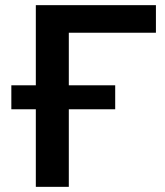

<svg xmlns="http://www.w3.org/2000/svg" viewBox="-20 -725 641 745"><path d="M119 0V-301H24V-394H119V-705H585V-598H247V-394H427V-301H247V0Z"/></svg>

Font: NunitoSans3
Style: Bold
Weight: 700
Designer: Vernon Adams
Foundry: Vernon Adams
Version: Version 3.101;gftools[0.9.27]